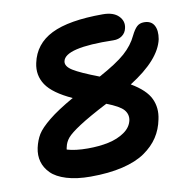

<svg xmlns="http://www.w3.org/2000/svg" viewBox="-81 -789 861 880"><g transform="rotate(-10 350.0 -349.5)"><path d="M271 12.2Q206.1 12.2 159.2 -2.2Q112.3 -16.6 87.9 -41.3Q63.5 -65.9 55.2 -95.9Q46.9 -126 54.2 -160.2Q62 -194.8 77.6 -220.5Q93.3 -246.1 135.3 -280.3Q177.2 -314.5 252 -356.9Q164.1 -397 133.5 -442.6Q103 -488.3 115.2 -543.9Q133.3 -629.9 214.6 -670.4Q295.9 -710.9 454.1 -710.9Q503.4 -710.9 527.3 -686.8Q551.3 -662.6 543.9 -630.9Q539.6 -609.4 522.7 -596.9Q505.9 -584.5 481.9 -585Q255.4 -590.3 244.1 -528.8Q239.7 -505.9 272.7 -485.4Q305.7 -464.8 391.1 -432.1Q474.1 -477.1 514.2 -512.5Q554.2 -547.9 574.2 -590.8Q587.4 -617.7 600.3 -629.9Q613.3 -642.1 633.8 -642.1Q667 -642.1 680.4 -618.2Q693.8 -594.2 687 -554.2Q667 -461.4 524.9 -372.1Q592.3 -332.5 613 -288.3Q633.8 -244.1 622.1 -191.9Q613.3 -147 589.8 -111.1Q566.4 -75.2 525.6 -46.9Q484.9 -18.6 420.4 -3.2Q356 12.2 271 12.2ZM186 -140.1Q184.1 -134.3 184.1 -128.9Q222.7 -117.2 280.8 -117.2Q334 -117.2 377.2 -126.5Q420.4 -135.7 451.9 -157.5Q483.4 -179.2 490.2 -211.9Q495.1 -238.8 477.1 -260Q459 -281.2 398.9 -304.2Q312.5 -259.3 266.8 -229.5Q221.2 -199.7 205.8 -181.2Q190.4 -162.6 186 -140.1Z"/></g></svg>

Font: Shantell Sans Normal
Style: Italic
Weight: 600
Italic angle: -11.31°
Designer: Stephen Nixon, Anya Danilova, Shantell Martin
Foundry: Arrow Type
Version: Version 1.006;[559af2be0]